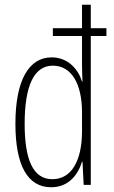

<svg xmlns="http://www.w3.org/2000/svg" viewBox="-20 -780 480 810"><path d="M196 10C271 10 310 -45 326 -98H328L333 0H363V-628H429V-661H363V-760H326V-661H203V-628H326V-505C326 -483 327 -461 328 -436H326C311 -486 268 -538 198 -538C101 -538 45 -440 45 -258C45 -83 96 10 196 10ZM201 -24C118 -24 84 -109 84 -258C84 -419 124 -503 203 -503C281 -503 326 -427 326 -306V-227C326 -101 281 -24 201 -24Z"/></svg>

Font: Noto Sans Armenian ExtraCondensed ExtraLight
Style: Regular
Weight: 200
Width: 2
Designer: Monotype Design Team
Foundry: Monotype Imaging Inc.
Version: Version 2.008